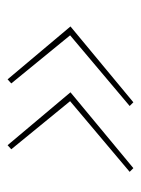

<svg xmlns="http://www.w3.org/2000/svg" viewBox="49 -470 380 519"><g transform="rotate(-90 239.5 -211.0)"><path d="M106 -381 249 -211 44 -41 34 -51 225 -212 95 -371ZM284 -381 427 -211 222 -41 212 -51 403 -212 273 -371Z"/></g></svg>

Font: EauTestText Thin
Style: Italic
Weight: 250
Italic angle: -12°
Designer: Christian Thalmann (Catharsis Fonts)
Version: Version 0.001;PS 000.001;hotconv 1.0.88;makeotf.lib2.5.64775